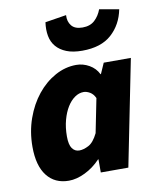

<svg xmlns="http://www.w3.org/2000/svg" viewBox="-85 -814 728 892"><g transform="rotate(-10 279.0 -368.0)"><path d="M168 12Q102 12 65 -35.5Q28 -83 28 -172Q28 -243 50 -305Q72 -367 109 -413Q146 -459 194 -485.5Q242 -512 294 -512Q326 -512 355 -495.5Q384 -479 398 -450H400L422 -500H550L450 0H320V-62H318Q285 -27 244.5 -7.5Q204 12 168 12ZM240 -118Q260 -118 284 -130.5Q308 -143 328 -184L360 -344Q351 -364 335.5 -373Q320 -382 306 -382Q284 -382 264 -368Q244 -354 228.5 -329Q213 -304 203.5 -269Q194 -234 194 -192Q194 -153 206.5 -135.5Q219 -118 240 -118ZM334 -572Q290 -572 260 -584Q230 -596 212 -617Q194 -638 188.5 -667.5Q183 -697 188 -732L288 -748Q286 -718 302 -698Q318 -678 354 -678Q390 -678 411.5 -698Q433 -718 444 -748L536 -732Q522 -661 472.5 -616.5Q423 -572 334 -572Z"/></g></svg>

Font: mr_Source Sans Pro
Style: Italic
Weight: 900
Italic angle: -11°
Designer: Paul D. Hunt
Foundry: Adobe Systems Incorporated
Version: Version 1.076;July 10, 2024;FontCreator 11.5.0.2430 64-bit